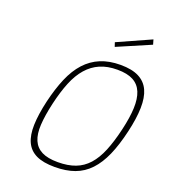

<svg xmlns="http://www.w3.org/2000/svg" viewBox="-164 -1038 1021 1163"><g transform="rotate(20 346.5 -456.5)"><path d="M623 -922 632 -891 418 -799 409 -826ZM332 -25Q397 -25 444.5 -43Q492 -61 527 -100Q562 -139 587 -200Q612 -261 632 -347Q651 -428 653.5 -489.5Q656 -551 639 -592.5Q622 -634 583.5 -654.5Q545 -675 482 -675Q418 -675 370.5 -654.5Q323 -634 287 -593Q251 -552 226 -490.5Q201 -429 182 -347Q163 -264 159.5 -203.5Q156 -143 173 -103.5Q190 -64 228.5 -44.5Q267 -25 332 -25ZM324 9Q250 9 205 -12.5Q160 -34 139.5 -78Q119 -122 121 -189Q123 -256 144 -347Q165 -436 194 -504Q223 -572 264.5 -617.5Q306 -663 361.5 -686Q417 -709 490 -709Q563 -709 608 -686Q653 -663 673.5 -618Q694 -573 692.5 -505Q691 -437 670 -347Q648 -252 618.5 -185Q589 -118 548 -74.5Q507 -31 452 -11Q397 9 324 9Z"/></g></svg>

Font: Panefresco 1wt
Style: Italic
Weight: 250
Version: Version 1.000